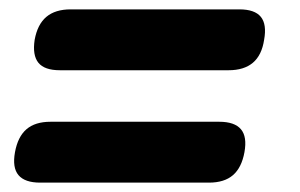

<svg xmlns="http://www.w3.org/2000/svg" viewBox="-20 -535 640 410"><path d="M66 -145Q33 -145 19.5 -161Q6 -177 12 -210Q18 -243 36.5 -259Q55 -275 88 -275H448Q481 -275 494.5 -259Q508 -243 502 -210Q496 -177 477.5 -161Q459 -145 426 -145ZM108 -385Q75 -385 62 -401Q49 -417 54 -450Q60 -483 79 -499Q98 -515 131 -515H491Q524 -515 537 -499Q550 -483 544 -450Q539 -417 520 -401Q501 -385 468 -385Z"/></svg>

Font: Maple Mono ExtraBold
Style: Italic
Weight: 800
Italic angle: -10°
Monospace: yes
Designer: subframe7536
Version: Version 7.200